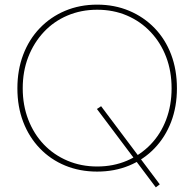

<svg xmlns="http://www.w3.org/2000/svg" viewBox="-20 -730 838 828"><path d="M652 78 398 -260 416 -272 669 65ZM55 -349Q55 -428 80 -494Q105 -560 151.5 -608.5Q198 -657 261 -683.5Q324 -710 399 -710Q474 -710 537 -683.5Q600 -657 646.5 -609Q693 -561 718 -495Q743 -429 743 -349Q743 -270 718 -204.5Q693 -139 646.5 -90.5Q600 -42 537 -16Q474 10 399 10Q324 10 261 -16Q198 -42 151.5 -90.5Q105 -139 80 -204.5Q55 -270 55 -349ZM720 -349Q720 -423 696.5 -484.5Q673 -546 629.5 -592Q586 -638 527.5 -663Q469 -688 399 -688Q330 -688 271 -663Q212 -638 169 -592Q126 -546 102 -484.5Q78 -423 78 -349Q78 -276 102 -214Q126 -152 169 -107Q212 -62 271 -37Q330 -12 399 -12Q469 -12 527.5 -37Q586 -62 629.5 -107Q673 -152 696.5 -214Q720 -276 720 -349Z"/></svg>

Font: Mach Thin
Style: Regular
Weight: 250
Version: Version 1.002